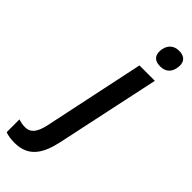

<svg xmlns="http://www.w3.org/2000/svg" viewBox="-449 -781 1049 1049"><g transform="rotate(45 76.0 -256.0)"><path d="M209 -618C247 -618 273 -638 280 -677C289 -719 273 -752 222 -752C184 -752 158 -731 150 -693C142 -650 157 -618 209 -618ZM-59 240C51 240 93 166 116 59L244 -542H125L1 46C-14 113 -38 139 -79 139C-96 139 -113 136 -130 130V229C-112 236 -86 240 -59 240Z"/></g></svg>

Font: Noto Sans SemiCondensed SemiBold
Style: Italic
Weight: 600
Width: 4
Italic angle: -12°
Designer: Monotype Design Team
Foundry: Monotype Imaging Inc.
Version: Version 2.013